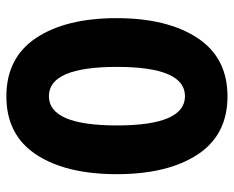

<svg xmlns="http://www.w3.org/2000/svg" viewBox="-84 -624 716 587"><g transform="rotate(-90 273.5 -330.0)"><path d="M273.5 -538Q184 -538 184 -330Q184 -122 273.5 -122Q363 -122 363 -330Q363 -538 273.5 -538ZM273 -668Q391 -668 451.5 -577Q512 -486 512 -331Q512 -176 451.5 -84Q391 8 273 8Q155 8 95 -83.5Q35 -175 35 -330.5Q35 -486 95 -577Q155 -668 273 -668Z"/></g></svg>

Font: Hind Jalandhar
Style: Bold
Weight: 700
Designer: Namrata Goyal
Foundry: Indian Type Foundry
Version: Version 0.702;PS 1.0;hotconv 1.0.81;makeotf.lib2.5.63406